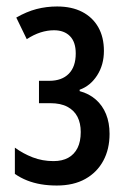

<svg xmlns="http://www.w3.org/2000/svg" viewBox="-20 -569 400 599"><path d="M158.2 -548.8Q203.6 -548.8 236.3 -532Q269 -515.1 286.6 -484.1Q304.2 -453.1 304.2 -410.2Q304.2 -366.7 283 -333.7Q261.7 -300.8 228.5 -289.1V-284.7Q257.8 -276.9 278.8 -258.5Q299.8 -240.2 310.8 -213.1Q321.8 -186 321.8 -151.4Q321.8 -103.5 302.2 -67.4Q282.7 -31.2 246.1 -10.7Q209.5 9.8 157.2 9.8Q130.9 9.8 107.9 5.9Q85 2 64.9 -5.9Q44.9 -13.7 26.4 -26.4V-108.4Q51.8 -89.8 82 -78.1Q112.3 -66.4 147 -66.4Q174.3 -66.4 193.1 -76.9Q211.9 -87.4 221.9 -107.4Q231.9 -127.4 231.9 -157.2Q231.9 -184.6 221.7 -204.6Q211.4 -224.6 190.4 -235.8Q169.4 -247.1 136.7 -247.1H101.6V-316.9H133.8Q172.9 -316.9 194.6 -338.9Q216.3 -360.8 216.3 -402.3Q216.3 -438 198.2 -456.3Q180.2 -474.6 148.4 -474.6Q127.9 -474.6 106.4 -467.8Q85 -460.9 63.5 -446.8L30.8 -514.2Q63 -532.7 94 -540.8Q125 -548.8 158.2 -548.8Z"/></svg>

Font: Open Sans Condensed Medium
Style: Regular
Weight: 500
Width: 3
Designer: Monotype Design Team
Foundry: Monotype Imaging Inc.
Version: Version 3.000